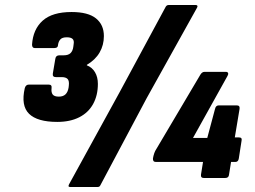

<svg xmlns="http://www.w3.org/2000/svg" viewBox="-20 -711 1018 767"><path d="M209 -224Q129 -224 96 -256.5Q63 -289 79 -359Q83 -373 95 -373H175Q188 -373 186 -359Q184 -342 190.5 -333.5Q197 -325 215 -325Q232 -325 241.5 -334Q251 -343 254 -361L255 -370Q257 -388 250 -395.5Q243 -403 226 -403H203Q189 -403 191 -417L201 -476Q203 -490 217 -490H234Q253 -490 262 -499Q271 -508 273 -525L274 -533Q277 -549 270 -555.5Q263 -562 247 -562Q229 -562 221.5 -554Q214 -546 212 -533Q212 -519 197 -519H119Q108 -519 108 -533Q112 -594 150.5 -628.5Q189 -663 266 -663Q332 -663 363.5 -637.5Q395 -612 395 -567Q395 -531 378 -501.5Q361 -472 327 -452V-450Q348 -442 359.5 -422.5Q371 -403 371 -376Q371 -330 352 -295.5Q333 -261 296.5 -242.5Q260 -224 209 -224ZM260 36Q250 36 256 25L458 -343L642 -684Q646 -691 654 -691H762Q767 -691 768.5 -688Q770 -685 767 -680L566 -319L381 29Q378 36 370 36ZM794 0Q781 0 783 -14L791 -64H603Q590 -64 591 -78L593 -88Q596 -100 600 -108L780 -412Q787 -424 797 -424H882Q889 -424 891 -419.5Q893 -415 889 -408L751 -160H808L839 -276Q842 -290 854 -290H926Q939 -290 937 -276L918 -162H935Q948 -162 945 -149L934 -78Q932 -64 920 -64H903L895 -14Q894 0 880 0Z"/></svg>

Font: Sofia Sans Condensed Black
Style: Italic
Weight: 900
Italic angle: -9°
Version: Version 4.100